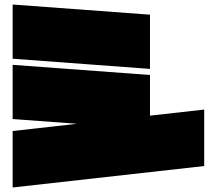

<svg xmlns="http://www.w3.org/2000/svg" viewBox="-20 -770 960 850"><path d="M644 -465 36 -510V-750L644 -705ZM36 60V-190L321 -222L36 -243V-483L644 -438V-258L884 -285V-35Z"/></svg>

Font: ChangwonDangamAsac Bold
Style: Regular
Weight: 700
Designer: Choi Chi-young, Lee Youngbeen, Kim Jungjin, Yoon Jihee, Han Dohee
Foundry: YoonDesign Inc.
Version: Version 1.010;Build 20210623